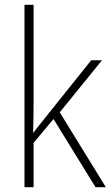

<svg xmlns="http://www.w3.org/2000/svg" viewBox="-20 -780 462 800"><path d="M120 -375Q120 -302 118 -227H119Q132 -244 143.5 -258.5Q155 -273 168 -289L360 -529H405L229 -312L421 0H378L203 -284L120 -185V0H82V-760H120Z"/></svg>

Font: Noto Sans Gujarati UI SemiCondensed ExtraLight
Style: Regular
Weight: 200
Width: 4
Designer: Jelle Bosma - Monotype Design Team, Universal Thirst
Foundry: Monotype Imaging Inc.
Version: Version 2.106; ttfautohint (v1.8.4.7-5d5b)